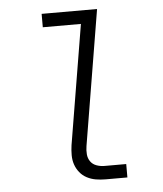

<svg xmlns="http://www.w3.org/2000/svg" viewBox="-53 -781 705 828"><g transform="rotate(-5 300.0 -367.5)"><path d="M371 0Q349 0 328.5 -3.5Q308 -7 290 -16.5Q272 -26 259.5 -41.5Q247 -57 240.5 -76Q234 -95 234 -116.5Q234 -138 237 -159L323 -677H158V-735H398L301 -150Q298 -132 299.5 -114.5Q301 -97 310.5 -83.5Q320 -70 336.5 -64Q353 -58 371 -58H465V0Z"/></g></svg>

Font: Iosevka SS04 Light Extended
Style: Italic
Weight: 300
Width: 7
Italic angle: -9°
Monospace: yes
Designer: Belleve Invis
Foundry: Belleve Invis
Version: Version 19.0.0; ttfautohint (v1.8.4)